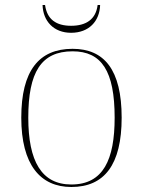

<svg xmlns="http://www.w3.org/2000/svg" viewBox="-20 -737 571 767"><path d="M264 -606C335 -606 378 -652 380 -717H370C363 -659 323 -634 264 -634C205 -634 168 -659 160 -717H150C152 -652 195 -606 264 -606ZM265 10C397 10 466 -79 466 -267C466 -459 396 -542 270 -542C135 -542 65 -454 65 -267C65 -79 141 10 265 10ZM265 0C146 0 93 -93 93 -267C93 -448 144 -532 270 -532C386 -532 438 -453 438 -267C438 -100 393 0 265 0Z"/></svg>

Font: Noto Serif Display Thin
Style: Regular
Weight: 100
Designer: Monotype Design Team
Foundry: Monotype Imaging Inc.
Version: Version 2.009